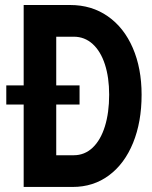

<svg xmlns="http://www.w3.org/2000/svg" viewBox="-20 -740 602 760"><path d="M257.8 -720.2Q342.8 -720.2 406.7 -675.5Q470.7 -630.9 505.6 -550.3Q540.5 -469.7 540.5 -365.2Q540.5 -257.3 506.8 -174.6Q473.1 -91.8 411.4 -45.9Q349.6 0 267.6 0H73.7V-326.2H4.9V-401.9H73.7V-720.2ZM272 -125.5Q314.9 -125.5 346.7 -155.5Q378.4 -185.5 395.3 -240Q412.1 -294.4 412.1 -365.2Q412.1 -433.1 395.3 -485.1Q378.4 -537.1 346.7 -565.9Q314.9 -594.7 272 -594.7H202.6V-401.9H294.9V-326.2H202.6V-125.5Z"/></svg>

Font: Reddit Mono
Style: Bold
Weight: 700
Designer: Stephen Hutchings
Foundry: Reddit
Version: Version 1.009